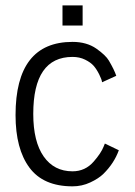

<svg xmlns="http://www.w3.org/2000/svg" viewBox="-20 -673 492 699"><path d="M207.5 -580.1V-653.3H280.8V-580.1ZM36.6 -253.9Q36.6 -520.5 244.1 -520.5Q295.4 -520.5 330.6 -496.1Q365.2 -471.7 376.5 -452.1Q396 -418.9 403.3 -397L351.6 -373.5Q350.6 -383.3 341.1 -402.3Q331.5 -421.4 320.8 -433.6Q310.1 -445.8 289.8 -455.8Q269.5 -465.8 244.1 -465.8Q101.1 -465.8 101.1 -258.3Q101.1 -157.7 138.9 -103.5Q176.8 -49.3 244.1 -49.3Q290.5 -49.3 321.3 -85Q348.1 -115.7 357.4 -139.6L361.8 -150.4L412.6 -126Q395.5 -78.6 356.4 -40Q338.9 -22.9 308.6 -8.8Q278.3 5.4 244.1 5.4Q137.7 5.4 87.2 -62.7Q36.6 -130.9 36.6 -253.9Z"/></svg>

Font: News Cycle
Style: Regular
Weight: 500
Version: Version 0.5.2